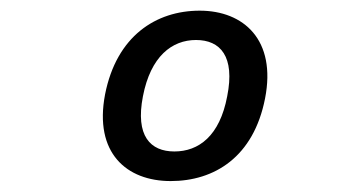

<svg xmlns="http://www.w3.org/2000/svg" viewBox="-20 -795 660 360"><path d="M477 -610.5C498.5 -720 437 -775 354.5 -775C272.5 -775 198.5 -727.5 177 -618C156 -508 217.5 -455.5 300 -455.5C382 -455.5 455.5 -500.5 477 -610.5ZM248 -614.5C262.5 -689.5 302.5 -720 347.5 -720C393 -720 421 -689.5 406 -614.5C392 -540 352.5 -511 307 -511C262 -511 233.5 -540 248 -614.5Z"/></svg>

Font: Monaspace Krypton
Style: Italic
Weight: 400
Italic angle: -11°
Designer: Riley Cran & the Lettermatic Team
Foundry: Lettermatic
Version: Version 1.101 (Monaspace Krypton)